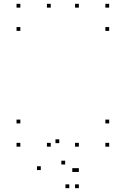

<svg xmlns="http://www.w3.org/2000/svg" viewBox="-20 -760 660 1008"><path d="M394 -720V-740H374V-720ZM246.4 -720V-740H226.4V-720ZM246.4 10V-10H226.4V10ZM394 10V-10H374V10ZM86.8 -597.9V-617.9H66.8V-597.9ZM553.2 -597.9V-617.9H533.2V-597.9ZM553.2 -720V-740H533.2V-720ZM86.8 -720V-740H66.8V-720ZM553.2 10V-10H533.2V10ZM553.2 -112.1V-132.1H533.2V-112.1ZM86.8 -112.1V-132.1H66.8V-112.1ZM86.8 10V-10H66.8V10ZM194.1 132.8V112.8H174.1V132.8ZM343.7 227.9V207.9H323.7V227.9ZM394 227.9V207.9H374V227.9ZM394 142.8V122.8H374V142.8ZM379.5 142.8V122.8H359.5V142.8ZM322.1 103.6V83.6H302.1V103.6ZM394 10V-10H374V10ZM291.2 -8.5V-28.5H271.2V-8.5Z"/></svg>

Font: Monaspace Neon Dots Var
Style: Regular
Weight: 400
Designer: Riley Cran and the Lettermatic Team
Version: Version 1.100 (Monaspace Neon Dots)